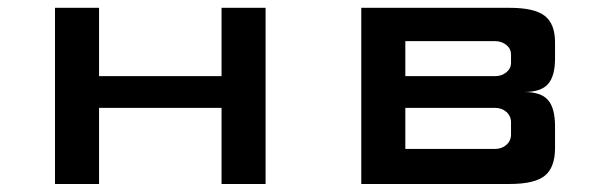

<svg xmlns="http://www.w3.org/2000/svg" viewBox="-20 -459 1521 479"><path d="M642.6 0H532.7V-189.9H227.1V0H117.2V-439.5H227.1V-269H532.7V-439.5H642.6Z M991.2 -356.4V-269H1214.8Q1231.4 -269 1243.2 -278.6Q1254.9 -288.1 1254.9 -302.7V-322.8Q1254.9 -337.4 1243.2 -346.9Q1231.4 -356.4 1214.8 -356.4ZM1287.6 -229.5Q1330.1 -229.5 1347.4 -209.2Q1364.7 -189 1364.7 -143.6V-89.8Q1364.7 -41.5 1339.4 -20.8Q1314 0 1251.5 0H881.3V-439.5H1251.5Q1313.5 -439.5 1339.1 -419.4Q1364.7 -399.4 1364.7 -353.5V-313.5Q1364.7 -269 1347.2 -249.3Q1329.6 -229.5 1287.6 -229.5ZM991.2 -189.9V-87.4H1214.8Q1231.9 -87.4 1243.4 -97.7Q1254.9 -107.9 1254.9 -123.5V-153.8Q1254.9 -169.4 1243.4 -179.7Q1231.9 -189.9 1214.8 -189.9Z"/></svg>

Font: Squarish Sans CT
Style: RegularSC
Weight: 400
Version: Version 0.9